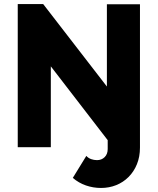

<svg xmlns="http://www.w3.org/2000/svg" viewBox="-20 -730 783 952"><path d="M232 -401V0H68V-710H194L510 -301V-709H674V2Q674 47 659 84Q644 121 617.5 147.5Q591 174 556 188Q521 202 481 202Q442 202 406 189.5Q370 177 341 152L408 43Q418 54 432 59Q446 64 461 64Q484 64 499 49Q514 34 514 9V-35Z"/></svg>

Font: Oxford Sans
Style: Regular
Weight: 800
Designer: Matt McInerney, Pablo Impallari, Rodrigo Fuenzalida
Foundry: Matt McInerney, Pablo Impallari, Rodrigo Fuenzalida
Version: Version 3.000g; ttfautohint (v1.5) -l 8 -r 28 -G 28 -x 14 -D